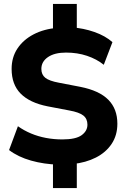

<svg xmlns="http://www.w3.org/2000/svg" viewBox="-20 -840 640 975"><path d="M249 115V-29L276 -4Q203 -6 137.5 -24.5Q72 -43 26 -78L71 -199Q102 -177 138 -162Q174 -147 214 -139.5Q254 -132 297 -132Q365 -132 394.5 -153.5Q424 -175 424 -207Q424 -237 403 -253.5Q382 -270 332 -279L222 -300Q131 -318 85 -364.5Q39 -411 39 -490Q39 -549 68.5 -593.5Q98 -638 150.5 -665.5Q203 -693 274 -699L249 -683V-820H370V-683L344 -701Q404 -697 459.5 -677.5Q515 -658 551 -626L507 -511Q471 -540 422 -556.5Q373 -573 315 -573Q257 -573 223.5 -550Q190 -527 190 -490Q190 -461 210 -445Q230 -429 279 -420L388 -399Q484 -380 530 -333.5Q576 -287 576 -212Q576 -153 547 -109.5Q518 -66 467 -40Q416 -14 349 -7L370 -29V115Z"/></svg>

Font: Nunito Sans 9pt ExtraBold
Style: Regular
Weight: 800
Version: Version 3.101;gftools[0.9.27]